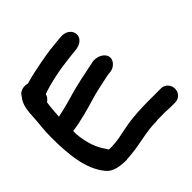

<svg xmlns="http://www.w3.org/2000/svg" viewBox="-178 -837 975 975"><g transform="rotate(-45 310.0 -349.5)"><path d="M0 -365C0 -243 10 -125 74 -48C97 -18 142 -10 190 -10H193V-11C294 -16 352 -42 436 -42H439L440 -43C443 -43 496 -44 496 -44C512 -43 531 -42 546 -42H570C596 -42 620 -62 620 -92C620 -118 601 -144 570 -144H546C530 -144 515 -143 500 -144H497C431 -144 367 -142 307 -130L261 -121C234 -115 218 -113 188 -111C159 -111 164 -110 159 -119V-120C127 -162 106 -219 102 -289V-306C163 -314 230 -333 283 -349C321 -361 384 -374 428 -383L448 -385C474 -389 485 -404 488 -407C522 -448 474 -495 414 -484V-483L398 -480C351 -471 286 -457 235 -443C189 -429 148 -418 102 -409C105 -441 106 -471 111 -503C121 -510 133 -521 136 -537C194 -558 271 -574 354 -583L411 -589L413 -590C492 -606 471 -700 388 -688L336 -683C297 -679 262 -673 231 -667C193 -659 152 -652 110 -639C89 -645 65 -642 49 -626L39 -612C13 -580 11 -537 9 -500C7 -459 0 -417 0 -365Z"/></g></svg>

Font: Stray Cat
Style: ExBlkExt
Weight: 1000
Version: Version 1.0